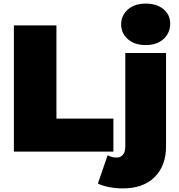

<svg xmlns="http://www.w3.org/2000/svg" viewBox="-20 -841 991 1065"><path d="M57 0V-700H293V-183H609V0ZM662 204Q622 204 585.5 197Q549 190 523 177L577 20Q601 33 628 33Q648 33 661.5 18Q675 3 675 -30V-547H901V-28Q901 78 838 141Q775 204 662 204ZM788 -591Q726 -591 689 -624Q652 -657 652 -706Q652 -755 689 -788Q726 -821 788 -821Q850 -821 887 -790Q924 -759 924 -710Q924 -658 887 -624.5Q850 -591 788 -591Z"/></svg>

Font: Montserrat Thin Black
Style: Regular
Weight: 900
Version: Version 9.000